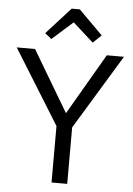

<svg xmlns="http://www.w3.org/2000/svg" viewBox="-61 -968 702 1013"><g transform="rotate(5 290.0 -461.5)"><path d="M184 -754 149 -782 277 -923H320L447 -796L403 -754L294 -852ZM251 0V-299L6 -694H103L295 -371L483 -694H574L334 -299V0Z"/></g></svg>

Font: Cantarell
Style: Regular
Weight: 400
Designer: Dave Crossland, Nikolaus Waxweiler, Florian Fecher, Jacques Le Bailly, Eben Sorkin, Alexei Vanyashin, Alexios Zavras, Em
Version: Version 0.303